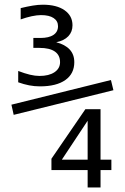

<svg xmlns="http://www.w3.org/2000/svg" viewBox="-20 -700 540 829"><path d="M348.6 -228.5H414.1V-10.7H460.9V34.2H414.1V109.4H358.4V34.2H202.1V-14.6ZM358.4 -178.7 247.1 -10.7H358.4ZM222.7 -517.6Q260.7 -507.8 280.8 -486.3Q300.8 -464.8 300.8 -431.6Q300.8 -381.8 262.2 -354.5Q223.6 -327.1 152.3 -327.1Q128.9 -327.1 106 -331.5Q83 -335.9 58.6 -344.7V-393.6Q86.9 -382.8 109.4 -377.4Q131.8 -372.1 150.4 -372.1Q191.4 -372.1 215.3 -388.2Q239.3 -404.3 239.3 -431.6Q239.3 -461.9 216.8 -477.5Q194.3 -493.2 150.4 -493.2H124V-536.1H154.3Q191.4 -536.1 210.9 -549.3Q230.5 -562.5 230.5 -586.9Q230.5 -609.4 211.4 -622.1Q192.4 -634.8 157.2 -634.8Q139.6 -634.8 116.7 -629.9Q93.8 -625 69.3 -616.2V-665Q97.7 -671.9 121.1 -675.8Q144.5 -679.7 165 -679.7Q224.6 -679.7 258.8 -655.8Q293 -631.8 293 -590.8Q293 -562.5 274.9 -543.5Q256.8 -524.4 222.7 -517.6ZM39.1 -204.1 29.3 -248 459 -354.5 469.7 -310.5Z"/></svg>

Font: BabelStone Coelbren y Beirdd
Style: Regular
Weight: 400
Designer: Andrew West
Foundry: BabelStone
Version: Version 1.00;September 27, 2022